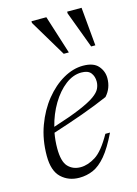

<svg xmlns="http://www.w3.org/2000/svg" viewBox="-106 -729 570 798"><g transform="rotate(-15 178.5 -330.0)"><path d="M306 -138.5Q277 -78.5 250 -46.5Q223 -14.5 195 -2.2Q167 10 135 10Q89 10 58 -19Q27 -48 27 -112.5Q27 -182 48.8 -241Q70.5 -300 106 -343.8Q141.5 -387.5 184 -411.8Q226.5 -436 269 -436Q314 -436 334 -413Q354 -390 354 -360Q354 -317 326 -286Q274.5 -263.5 212.5 -241.2Q150.5 -219 83 -197.5Q77 -164.5 77 -132Q77 -74.5 97.8 -52.8Q118.5 -31 151.5 -31Q182.5 -31 215.8 -51.8Q249 -72.5 286 -138.5ZM255 -410.5Q219.5 -410.5 186.2 -385Q153 -359.5 127.2 -316.5Q101.5 -273.5 88.5 -221.5Q162.5 -245 206.2 -263.5Q250 -282 271.8 -297.5Q293.5 -313 300.5 -327.8Q307.5 -342.5 307.5 -358Q307.5 -380 295.8 -395.2Q284 -410.5 255 -410.5ZM227 -504.5H205L110.5 -662.5V-670H174.5ZM341 -504.5H323L264 -662.5V-670H326Z"/></g></svg>

Font: Newsreader 16pt Light
Style: Italic
Weight: 300
Italic angle: -17°
Designer: Hugues Gentile
Foundry: Production Type
Version: Version 1.003; ttfautohint (v1.8.3)